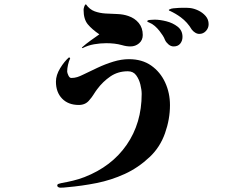

<svg xmlns="http://www.w3.org/2000/svg" viewBox="-20 -821 1040 889"><path d="M767 -334Q767 -269 744 -204Q721 -139 673 -94Q620 -44 557.5 -15.5Q495 13 427.5 26.5Q360 40 290 46Q282 47 274.5 47.5Q267 48 259 48Q255 48 250 45.5Q245 43 245 38Q245 32 252 30Q259 28 263 27Q291 22 318 15.5Q345 9 371 -1Q497 -50 566.5 -150.5Q636 -251 636 -386Q636 -405 630 -429.5Q624 -454 610.5 -472.5Q597 -491 572 -491Q526 -491 491 -467Q456 -443 430 -408Q421 -396 413 -383Q405 -370 395 -359Q377 -335 345 -335Q296 -335 267.5 -364.5Q239 -394 239 -443Q239 -473 258.5 -505Q278 -537 300 -556L305 -551Q299 -539 295 -521.5Q291 -504 291 -490Q291 -484 296.5 -472Q302 -460 310 -460Q325 -460 337.5 -464Q350 -468 364 -475Q395 -490 431 -507Q467 -524 504.5 -535.5Q542 -547 577 -547Q638 -547 680 -517.5Q722 -488 744.5 -439.5Q767 -391 767 -334ZM641 -659Q641 -635 624 -620.5Q607 -606 584 -606Q565 -606 545 -612Q527 -617 509 -619Q491 -621 472 -621Q444 -621 415.5 -616Q387 -611 362 -598L359 -601Q378 -618 399 -633Q420 -648 440 -662Q406 -685 386.5 -708.5Q367 -732 367 -776Q367 -781 370 -790.5Q373 -800 378 -801Q395 -777 418.5 -768.5Q442 -760 469 -758.5Q496 -757 523.5 -756Q551 -755 574 -747Q604 -737 622.5 -714.5Q641 -692 641 -659ZM825 -650Q825 -632 814.5 -619Q804 -606 784 -606Q771 -606 760 -615.5Q749 -625 744 -636Q740 -647 733 -657.5Q726 -668 719 -677Q709 -690 697 -700.5Q685 -711 670 -717Q668 -718 665 -719Q662 -720 662 -723Q662 -728 677 -729Q692 -730 696 -730Q720 -730 750 -722.5Q780 -715 802.5 -697.5Q825 -680 825 -650ZM946 -709Q946 -691 933.5 -677.5Q921 -664 903 -664Q893 -664 883.5 -670Q874 -676 868 -684Q848 -718 817 -741Q794 -758 766 -771Q762 -771 762 -774Q761 -776 763.5 -777Q766 -778 767 -778Q770 -781 782.5 -782.5Q795 -784 808.5 -784.5Q822 -785 826 -785Q834 -785 842.5 -785Q851 -785 859 -784Q878 -782 898 -772.5Q918 -763 932 -747Q946 -731 946 -709Z"/></svg>

Font: Kaisei Tokumin
Style: Bold
Weight: 700
Designer: Font-Kai, 金井和夫
Foundry: KAZUO KANAI
Version: Version 5.003